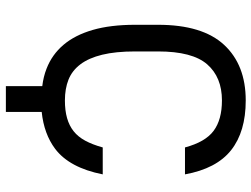

<svg xmlns="http://www.w3.org/2000/svg" viewBox="-124 -624 877 670"><g transform="rotate(90 315.0 -288.5)"><path d="M280 130V3Q247 -1 219 -12Q170 -31 136 -71Q102 -111 84 -173Q66 -235 66 -321V-401Q66 -556 136 -631.5Q206 -707 330 -707Q439 -707 503.5 -656Q568 -605 588 -495H494Q475 -566 436 -595Q397 -624 330 -624Q249 -624 204 -572.5Q159 -521 159 -401V-321Q159 -253 170.5 -206Q182 -159 204 -130Q226 -101 257.5 -88.5Q289 -76 330 -76Q365 -76 391.5 -83.5Q418 -91 437.5 -106.5Q457 -122 470.5 -147Q484 -172 494 -208H588Q565 -92 499 -42Q447 -3 370 5V130Z"/></g></svg>

Font: Golos UI
Style: Regular
Weight: 400
Designer: A.Korolkova, Vitaly Kuzmin
Foundry: ParaType Ltd
Version: Version 2.000